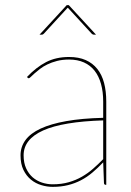

<svg xmlns="http://www.w3.org/2000/svg" viewBox="-20 -720 509 748"><path d="M392 0Q385 0 385 -8L382 -87.5Q361 -65.5 340 -47.8Q319 -30 295.5 -17.8Q272 -5.5 245 1.2Q218 8 185 8Q163 8 140.8 1.2Q118.5 -5.5 100.5 -20.2Q82.5 -35 71.2 -58.2Q60 -81.5 60 -115Q60 -148 79.2 -174.2Q98.5 -200.5 138.2 -219Q178 -237.5 238.5 -248.2Q299 -259 382 -261V-324Q382 -362.5 373.5 -393Q365 -423.5 348.5 -444.5Q332 -465.5 307 -476.8Q282 -488 249 -488Q223 -488 202 -482.5Q181 -477 164.5 -469Q148 -461 135.8 -451.5Q123.5 -442 114.5 -434Q105.5 -426 100 -420.5Q94.5 -415 92 -415Q90 -415 87 -418L85 -420Q121 -458 159.5 -478Q198 -498 249 -498Q286.5 -498 313.8 -486Q341 -474 359 -451.5Q377 -429 385.5 -396.8Q394 -364.5 394 -324V0ZM185 -2Q219.5 -2 247.5 -10Q275.5 -18 299 -31.5Q322.5 -45 342.8 -62.8Q363 -80.5 382 -100V-251Q224.5 -246 148.2 -211.8Q72 -177.5 72 -115Q72 -85.5 81.8 -64.2Q91.5 -43 107.2 -29.2Q123 -15.5 143.2 -8.8Q163.5 -2 185 -2ZM354 -585H345Q341 -585 337 -589L247 -687L244 -690L241 -687L151 -589Q149.5 -587.5 147.5 -586.2Q145.5 -585 143 -585H134L240 -700H248Z"/></svg>

Font: Lato Hairline
Style: Regular
Weight: 250
Designer: Lukasz Dziedzic
Foundry: Lukasz Dziedzic
Version: Version 1.104; Western+Polish opensource